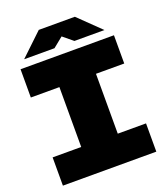

<svg xmlns="http://www.w3.org/2000/svg" viewBox="-162 -1020 978 1130"><g transform="rotate(-20 327.5 -455.0)"><path d="M214 -161V-569H443V-161ZM35 0V-177H620V0ZM35 -552V-729H620V-552ZM75 -777 215 -910H441L578 -777H390L328 -828L265 -777Z"/></g></svg>

Font: Hubot Sans Condensed ExtraLight Black
Style: Regular
Weight: 900
Version: Version 2.000